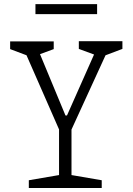

<svg xmlns="http://www.w3.org/2000/svg" viewBox="-20 -936 660 956"><path d="M93.5 -703 129 -654.5 30.5 -691.5V-730H247.5V-691.5L156.5 -658L164 -703L306 -361H313.5L466 -704.5L463.5 -659L372.5 -692.5V-731H589.5V-692.5L489 -654.5L525.5 -704.5L330.5 -279H279.5ZM123.5 -38.5 289.5 -67 274 -35V-316H336V-35L320.5 -67L486.5 -38.5V0H123.5ZM156.5 -915.5H463.5V-865.5H156.5Z"/></svg>

Font: Monaspace Xenon Var ExtraLight
Style: Regular
Weight: 200
Designer: Riley Cran and the Lettermatic Team
Version: Version 1.200 (Monaspace Xenon Var)